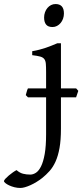

<svg xmlns="http://www.w3.org/2000/svg" viewBox="-127 -682 406 946"><path d="M188 -615.7Q188 -602.1 183.6 -589.8Q179.2 -577.6 171.6 -568.6Q164.1 -559.6 153.8 -554.2Q143.6 -548.8 131.8 -548.8Q109.9 -548.8 100.1 -561Q90.3 -573.2 90.3 -595.7Q90.3 -609.4 94.7 -621.6Q99.1 -633.8 106.7 -642.8Q114.3 -651.9 124.5 -657Q134.8 -662.1 146.5 -662.1Q188 -662.1 188 -615.7ZM248 -202.6H173.3V-48.3Q173.3 7.8 166.3 47.1Q159.2 86.4 146.7 114Q134.3 141.6 117.2 160.6Q100.1 179.7 80.6 195.3Q67.4 205.6 52.7 214.6Q38.1 223.6 23.4 230.2Q8.8 236.8 -4.2 240.5Q-17.1 244.1 -26.4 244.1Q-41.5 244.1 -55.9 240.5Q-70.3 236.8 -81.8 231.4Q-93.3 226.1 -100.3 220.2Q-107.4 214.4 -107.4 210.4Q-107.4 206.1 -100.3 198.5Q-93.3 190.9 -83.5 182.6Q-73.7 174.3 -63.2 167Q-52.7 159.7 -45.4 156.2Q-29.8 169.9 -13.2 174.1Q3.4 178.2 22 178.2Q36.1 178.2 50 169.2Q64 160.2 75.2 137.7Q86.4 115.2 93.3 76.7Q100.1 38.1 100.1 -21V-202.6H10.7L0 -213.4Q2.4 -221.2 4.6 -230Q6.8 -238.8 10.7 -246.6H100.1V-327.1Q100.1 -352.1 98.9 -367.2Q97.7 -382.3 91.3 -390.9Q85 -399.4 71 -403.3Q57.1 -407.2 31.7 -410.2V-429.7Q52.2 -433.1 68.1 -437.5Q84 -441.9 98.4 -446.5Q112.8 -451.2 126.2 -456.8Q139.6 -462.4 155.3 -468.8H173.3V-246.6H248L258.8 -234.4Z"/></svg>

Font: Gentium Plus Am
Style: Regular
Weight: 400
Designer: J. Victor Gaultney, Annie Olsen, Iska Routamaa, Becca Hirsbrunner
Foundry: SIL International
Version: Version 5.000